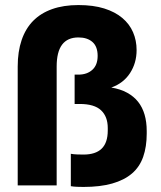

<svg xmlns="http://www.w3.org/2000/svg" viewBox="-20 -733 635 759"><path d="M310 6Q299 6 285 5.5Q271 5 260 3V-125Q271 -123 285 -122.5Q299 -122 310 -122Q358 -122 382 -145.5Q406 -169 406 -217V-227Q406 -272 379.5 -297Q353 -322 295 -322H275V-438H290Q324 -438 345 -457Q366 -476 366 -512Q366 -549 345.5 -567Q325 -585 290 -585Q247 -585 225.5 -556.5Q204 -528 204 -470V0H50V-470Q50 -529 65.5 -574.5Q81 -620 111 -650.5Q141 -681 186 -697Q231 -713 290 -713Q349 -713 392 -699.5Q435 -686 463.5 -662Q492 -638 506 -605.5Q520 -573 520 -535Q520 -484 494 -444Q468 -404 420 -387Q456 -381 482.5 -366.5Q509 -352 526 -330.5Q543 -309 551.5 -280Q560 -251 560 -215V-205Q560 -153 546 -113Q532 -73 501.5 -47Q471 -21 423.5 -7.5Q376 6 310 6Z"/></svg>

Font: Golos Text VF
Style: Regular
Weight: 400
Designer: A.Korolkova, Vitaly Kuzmin
Foundry: ParaType Ltd
Version: Version 2.003